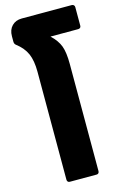

<svg xmlns="http://www.w3.org/2000/svg" viewBox="-140 -1003 681 1064"><g transform="rotate(-15 201.0 -471.5)"><path d="M386 -943Q393 -943 397.5 -938.5Q402 -934 402 -927V-820Q402 -813 397.5 -809Q393 -805 386 -805H227Q264 -770 277.5 -733.5Q291 -697 291 -631V-16Q291 -9 287 -4.5Q283 0 276 0H122Q115 0 111 -4.5Q107 -9 107 -16V-635Q107 -699 89.5 -739Q72 -779 30 -811Q21 -818 21 -831V-862Q21 -899 42.5 -921Q64 -943 99 -943Z"/></g></svg>

Font: LINE Seed Sans TH App ExtraBold
Style: Regular
Weight: 800
Designer: Dalton Maag Ltd | Thai characters by Cadson Demak Co.,Ltd.
Foundry: Dalton Maag Ltd
Version: Version 1.003